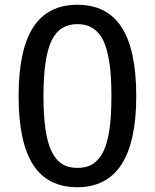

<svg xmlns="http://www.w3.org/2000/svg" viewBox="-20 -762 642 796"><path d="M300.3 14.2Q177.7 14.2 117.4 -78.9Q57.1 -171.9 57.1 -363.3Q57.1 -554.7 117.4 -648.4Q177.7 -742.2 300.8 -742.2Q424.3 -742.2 484.6 -648.4Q544.9 -554.7 544.9 -363.8Q544.9 14.2 300.3 14.2ZM300.8 -65.9Q341.3 -65.9 367.4 -84Q393.6 -102.1 409.2 -135.3Q424.8 -167.5 433.3 -221.9Q441.9 -276.4 441.9 -364.7Q441.9 -452.6 432.9 -506.6Q423.8 -560.5 408.7 -593.3Q375 -662.1 301.3 -662.1Q226.1 -662.1 193.4 -592.8Q160.2 -522.5 160.2 -363.8Q160.2 -203.6 193.4 -135.3Q209.5 -101.1 235.6 -83.5Q261.7 -65.9 300.8 -65.9Z"/></svg>

Font: Vazir Code Hack
Style: Code-Hack
Weight: 400
Foundry: DejaVu fonts team - Redesigned by Saber Rastikerdar
Version: Version 1.1.2